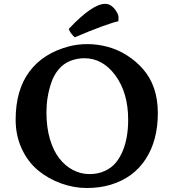

<svg xmlns="http://www.w3.org/2000/svg" viewBox="-20 -946 888 983"><path d="M545.9 0Q489.7 16.6 424.1 16.6Q358.4 16.6 292.5 -7.1Q226.6 -30.8 174.6 -74Q122.6 -117.2 91.3 -184.6Q60.1 -252 60.1 -333Q60.1 -484.4 129.9 -578.6Q199.7 -672.9 331.1 -708Q376.5 -720.2 428 -720.2Q479.5 -720.2 531.7 -706.1Q584 -691.9 630.1 -662.6Q676.3 -633.3 711.9 -592.8Q788.1 -505.9 788.1 -366.5Q788.1 -227.1 725.6 -131.1Q663.1 -35.2 545.9 0ZM609.9 -176.8Q636.2 -242.7 636.2 -333Q636.2 -470.2 571.3 -559.1Q506.3 -647.9 412.1 -647.9Q375 -647.9 340.1 -634.3Q305.2 -620.6 280 -590.6Q254.9 -560.5 242.2 -521.5Q217.8 -449.2 217.8 -371.6Q217.8 -293.9 235.4 -234.4Q252.9 -174.8 283.2 -135.7Q313.5 -96.7 353.5 -75.7Q393.6 -54.7 438 -54.7Q482.4 -54.7 516.8 -70.8Q551.3 -86.9 573.2 -113.5Q595.2 -140.1 609.9 -176.8ZM332 -797.9Q452.6 -926.3 518.6 -926.3Q550.3 -926.3 574.2 -890.1Q586.9 -871.1 586.9 -857.2Q586.9 -843.3 585.9 -836.9Q569.3 -835 506.8 -812.5Q444.3 -790 362.8 -754.9Q338.9 -776.4 332 -797.9Z"/></svg>

Font: Marko One
Style: Regular
Weight: 400
Designer: Zhenya Spizhovyi
Foundry: Cyreal
Version: Version 1.003